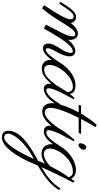

<svg xmlns="http://www.w3.org/2000/svg" viewBox="480 -1090 1055 2055"><g transform="rotate(90 1007.5 -62.5)"><path d="M406 -266C407 -271 407 -277 407 -283C407 -325 390 -369 338 -369C303 -369 261 -338 225 -292C221 -339 180 -349 163 -349C106 -349 69 -292 0 -182L18 -168C81 -260 116 -323 157 -323C175 -323 187 -314 187 -292C187 -235 98 -101 35 -7L69 15C208 -142 279 -341 345 -341C364 -341 369 -326 369 -313C369 -246 313 -169 244 -27L285 -5C362 -136 459 -314 527 -314C542 -314 546 -306 546 -292C546 -211 446 -136 446 -51C446 -9 472 5 499 5C573 5 648 -127 673 -168L655 -182C609 -112 548 -25 514 -25C505 -25 496 -31 496 -45C496 -101 583 -187 583 -280C583 -324 554 -342 524 -342C488 -342 444 -310 406 -266Z M1028 -332C1012 -315 998 -298 985 -282C979 -323 949 -343 889 -343C836 -343 750 -311 677 -216C635 -161 621 -112 621 -75C621 -15 662 18 711 18C759 18 813 -4 878 -86C877 -81 876 -69 876 -67C876 -30 894 -4 933 -4C1013 -4 1081 -106 1114 -168L1097 -182C1070 -139 1004 -31 947 -31C934 -31 925 -35 925 -56C925 -119 1017 -274 1043 -325ZM893 -139C846 -80 796 -8 724 -8C693 -8 675 -30 675 -66C675 -110 701 -167 745 -221C805 -292 868 -315 908 -315C964 -315 966 -269 966 -257C947 -229 910 -167 893 -139Z M1111 -403 1101 -377H1182C1106 -236 1084 -130 1084 -91C1084 -31 1114 13 1172 13C1267 13 1336 -93 1382 -168L1364 -182C1355 -168 1261 -14 1185 -14C1157 -14 1134 -31 1134 -73C1134 -141 1182 -261 1241 -377H1403L1413 -403H1254C1282 -458 1312 -511 1340 -557L1318 -570C1267 -523 1209 -425 1196 -403Z M1583 -433C1583 -445 1572 -458 1558 -458C1530 -458 1513 -417 1513 -396C1513 -384 1519 -375 1531 -375C1555 -375 1583 -407 1583 -433ZM1476 -332C1416 -262 1325 -154 1325 -67C1325 -30 1346 -4 1385 -4C1469 -4 1525 -101 1563 -168L1546 -182C1498 -107 1449 -31 1396 -31C1382 -31 1373 -36 1373 -55C1373 -118 1466 -273 1492 -325Z M1732 -17C1723 4 1713 30 1700 58C1498 163 1379 266 1379 375C1379 433 1422 445 1450 445C1521 445 1628 364 1752 61C1901 -30 1963 -83 2015 -168L1997 -182C1944 -101 1888 -48 1769 20C1837 -134 1934 -318 1935 -321L1919 -332L1893 -297C1881 -317 1858 -348 1794 -348C1695 -348 1523 -232 1523 -85C1523 -4 1579 21 1628 21C1660 21 1698 6 1732 -17ZM1757 -70C1715 -31 1669 -4 1630 -4C1593 -4 1570 -27 1570 -69C1570 -112 1595 -168 1640 -221C1701 -294 1773 -315 1817 -315C1857 -315 1873 -290 1876 -270C1823 -197 1793 -137 1757 -70ZM1450 420C1420 420 1410 401 1410 375C1410 332 1486 205 1681 103C1617 244 1525 420 1450 420Z"/></g></svg>

Font: Parisienne
Style: Regular
Weight: 400
Designer: Astigmatic (AOETI)
Foundry: Astigmatic (AOETI)
Version: Version 1.000